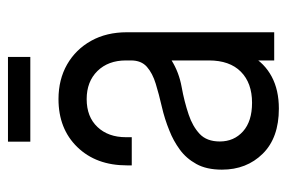

<svg xmlns="http://www.w3.org/2000/svg" viewBox="-142 -584 737 494"><g transform="rotate(-90 227.0 -336.5)"><path d="M195 12Q120 12 79 -29.5Q38 -71 38 -134.5Q38 -174 52.5 -200.2Q67 -226.5 89.8 -243Q112.5 -259.5 138 -269.5Q168.5 -282 200.2 -289.2Q232 -296.5 259 -304.8Q286 -313 302.5 -327.5Q319 -342 319 -368.5V-381.5Q319 -427 291.8 -454.8Q264.5 -482.5 219.5 -482.5Q174 -482.5 147.8 -454.8Q121.5 -427 121.5 -381.5V-366.5H49V-379Q49 -458 96 -506.5Q143 -555 219.5 -555Q270 -555 308.8 -532.8Q347.5 -510.5 369.5 -471Q391.5 -431.5 391.5 -379V0H319V-75L331 -59Q312 -25 277.5 -6.5Q243 12 195 12ZM210 -57Q261 -57 290 -85.8Q319 -114.5 319 -168V-264Q288.5 -245 251 -238.2Q213.5 -231.5 179.5 -220Q149.5 -210 130 -191.8Q110.5 -173.5 110.5 -140Q110.5 -103.5 136.5 -80.2Q162.5 -57 210 -57ZM110 -685H328V-627.5H110Z"/></g></svg>

Font: Mohave Light
Style: Regular
Weight: 400
Version: Version 2.003